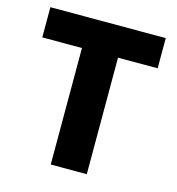

<svg xmlns="http://www.w3.org/2000/svg" viewBox="-99 -737 758 823"><g transform="rotate(15 280.0 -325.5)"><path d="M200 0V-517H24V-651H536V-517H360V0Z"/></g></svg>

Font: Source Sans 3 ExtraBold
Style: Regular
Weight: 800
Designer: Paul D. Hunt
Foundry: Adobe
Version: Version 3.052;hotconv 1.1.0;makeotfexe 2.6.0